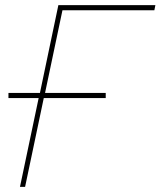

<svg xmlns="http://www.w3.org/2000/svg" viewBox="-20 -730 627 750"><path d="M583 -690H224L156 -367H393V-347H151L78 0H58L131 -347H13V-367H136L208 -710H587Z"/></svg>

Font: Raleway-v4020 Thin
Style: Italic
Weight: 250
Italic angle: -12°
Designer: Matt McInerney, Pablo Impallari, Rodrigo Fuenzalida
Foundry: Matt McInerney, Pablo Impallari, Rodrigo Fuenzalida
Version: Version 4.020;PS 004.020;hotconv 1.0.88;makeotf.lib2.5.64775